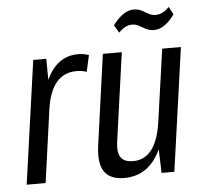

<svg xmlns="http://www.w3.org/2000/svg" viewBox="-52 -776 891 838"><g transform="rotate(-5 393.5 -356.5)"><path d="M108 -540H165L167 -374L115 0H32ZM137 -340Q152 -442 194.5 -495Q237 -548 305 -548Q317 -548 329 -546Q341 -544 352 -540L336 -468Q316 -475 291 -475Q237 -475 204 -436.5Q171 -398 160 -323Z M442 -154Q435 -107 450 -84.5Q465 -62 504 -62Q556 -62 587 -104Q618 -146 629 -229L664 -295L656 -238Q639 -117 590 -54.5Q541 8 460 8Q397 8 372 -29.5Q347 -67 358 -145L413 -540H496ZM679 0H623L618 -152L673 -540H755ZM472 -660Q495 -690 517.5 -705.5Q540 -721 563 -721Q583 -721 598 -713Q613 -705 627.5 -697Q642 -689 657 -689Q672 -689 687 -696Q702 -703 717 -719L735 -685Q714 -655 691 -639.5Q668 -624 645 -624Q626 -624 610.5 -632Q595 -640 581 -648Q567 -656 551 -656Q536 -656 522 -649Q508 -642 492 -626Z"/></g></svg>

Font: Pathway Extreme Condensed
Style: Italic
Weight: 400
Width: 3
Italic angle: -8°
Version: Version 1.001;gftools[0.9.26]